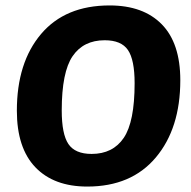

<svg xmlns="http://www.w3.org/2000/svg" viewBox="-20 -675 702 706"><path d="M383 -655Q507 -655 575 -585.5Q643 -516 643 -380Q643 -203 553 -96Q463 11 301 11Q178 11 110 -60Q42 -131 42 -268Q42 -445 131 -550Q220 -655 383 -655ZM365 -527Q287 -527 247 -468.5Q207 -410 207 -269Q207 -182 231.5 -145.5Q256 -109 317 -109Q395 -109 435 -168Q475 -227 475 -369Q475 -455 450.5 -491Q426 -527 365 -527Z"/></svg>

Font: Alegreya Sans ExtraBold
Style: Italic
Weight: 800
Italic angle: -7°
Designer: Juan Pablo del Peral
Foundry: Huerta Tipografica
Version: Version 2.007